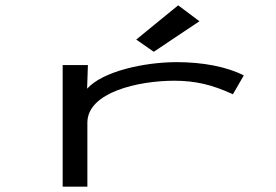

<svg xmlns="http://www.w3.org/2000/svg" viewBox="-20 -702 1040 723"><path d="M559 -507 731 -622 651 -682 493 -553ZM216 1H309V-240C309 -355 502 -398 636 -398C716 -398 779 -383 857 -347L898 -418C834 -451 742 -468 646 -468C522 -468 366 -433 308 -368L311 -457H216Z"/></svg>

Font: Inconsolata UltraExpanded
Style: Regular
Weight: 400
Width: 9
Monospace: yes
Designer: Raph Levien, Cyreal, Brenton Simpson
Foundry: Raph Levien, Cyreal, Google
Version: Version 3.100